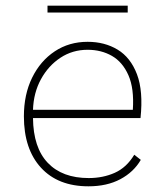

<svg xmlns="http://www.w3.org/2000/svg" viewBox="-20 -648 569 675"><path d="M291 7Q184 7 124 -58.5Q64 -124 64 -239Q64 -316 93 -375Q122 -434 172.5 -467.5Q223 -501 288 -501Q348 -501 393.5 -473.5Q439 -446 461.5 -387Q484 -328 474 -233H96Q97 -129 148 -75.5Q199 -22 292 -22Q342 -22 383.5 -40.5Q425 -59 452 -104L475 -86Q450 -43 403 -18Q356 7 291 7ZM288 -473Q235 -473 192.5 -445Q150 -417 124 -369.5Q98 -322 96 -262H447Q452 -337 431.5 -383.5Q411 -430 373.5 -451.5Q336 -473 288 -473ZM147 -628H429V-604H147Z"/></svg>

Font: Livvic Thin
Style: Regular
Weight: 250
Designer: Jacques Le Bailly, Baron von Fonthausen
Version: Version 1.001; ttfautohint (v1.8.2)